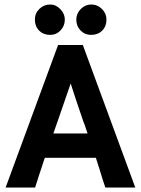

<svg xmlns="http://www.w3.org/2000/svg" viewBox="-20 -833 626 853"><path d="M238 -633H348L581 0H448Q437 -31 420 -88L415 -103Q409 -122 406 -132H179Q171 -106 153 -53Q142 -18 136 0H5ZM294 -462Q277 -412 238 -300L217 -240H369L357 -276L350 -294Q311 -408 294 -462ZM135 -746Q135 -774 155 -793.5Q175 -813 203 -813Q228 -813 248 -792.5Q268 -772 268 -746Q268 -718 249 -698Q230 -678 203 -678Q173 -678 154 -697Q135 -716 135 -746ZM319 -746Q319 -773 339 -793Q359 -813 385 -813Q413 -813 433 -793Q453 -773 453 -746Q453 -716 434 -697Q415 -678 385 -678Q357 -678 338 -697.5Q319 -717 319 -746Z"/></svg>

Font: Tajawal
Style: Bold
Weight: 700
Designer: Boutros Fonts
Foundry: Created by Boutros International 2017
Version: Version 1.700